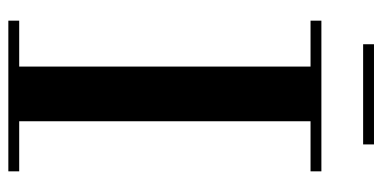

<svg xmlns="http://www.w3.org/2000/svg" viewBox="-248 -668 916 460"><g transform="rotate(90 210.0 -438.0)"><path d="M29.5 0V-26H139.5V-724H29.5V-750H390.5V-724H270.5V-26H390.5V0ZM86 -850V-876H326V-850Z"/></g></svg>

Font: Bodoni Moda 9pt SemiBold
Style: Regular
Weight: 600
Designer: Owen Earl
Foundry: indestructible type
Version: Version 2.005